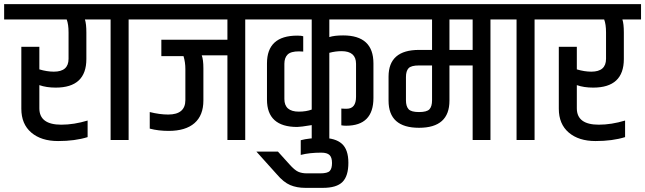

<svg xmlns="http://www.w3.org/2000/svg" viewBox="-49 -676 3115 927"><path d="M282 -519Q282 -559 273 -582H-29V-656H451V-582H361Q368 -561 368 -519V-391Q368 -253 220 -253Q175 -253 141 -265V-153Q141 -74 247 -74Q308 -74 374 -94V-14Q313 5 231.5 5Q150 5 102 -36Q54 -77 54 -151V-450H141V-341Q178 -330 211 -330Q282 -330 282 -392Z M485 -582H393V-656H664V-582H572V0H485Z M846 -342Q846 -376 837 -405H730V-484H1049V-582H606V-656H1227V-582H1135V0H1049V-409H925Q933 -388 933 -346V-191Q933 -119 890 -81.5Q847 -44 765 -44Q716 -44 674 -55V-135Q722 -123 763 -123Q846 -123 846 -193Z M1415 -427 1394 -428Q1355 -428 1339.5 -412.5Q1324 -397 1324 -368V-198Q1324 -137 1394 -137Q1429 -137 1456 -147V-582H1170V-656H1824V-582H1541V-497Q1565 -505 1608 -505Q1754 -505 1754 -370V-203Q1754 -69 1622 -69Q1609 -69 1599 -71V-152Q1603 -151 1625 -151Q1670 -151 1670 -209V-368Q1670 -429 1600 -429Q1571 -429 1541 -421V0H1456V-72Q1402 -63 1386 -63Q1240 -63 1240 -195V-370Q1240 -504 1386 -504Q1407 -504 1415 -501Z M1433 161H1497Q1532 161 1543 149.5Q1554 138 1554 111Q1554 84 1542 72.5Q1530 61 1502 61Q1445 61 1403 72V1Q1443 -10 1506.5 -10Q1570 -10 1601.5 18Q1633 46 1633 110Q1633 174 1604.5 202.5Q1576 231 1510 231H1425Q1384 231 1352 217.5Q1320 204 1287 165L1189 56H1293L1349 118Q1373 145 1390.5 153Q1408 161 1433 161Z M2233 0V-360H2121V-190Q2121 -59 1974 -59Q1827 -59 1827 -190V-306Q1827 -435 1974 -435H2037V-582H1767V-656H2411V-582H2319V0ZM2121 -435H2233V-582H2121ZM2037 -192V-360H1974Q1936 -360 1923.5 -346.5Q1911 -333 1911 -304V-192Q1911 -163 1923.5 -149Q1936 -135 1974 -135Q2012 -135 2024.5 -148.5Q2037 -162 2037 -192Z M2445 -582H2353V-656H2624V-582H2532V0H2445Z M2877 -519Q2877 -559 2868 -582H2566V-656H3046V-582H2956Q2963 -561 2963 -519V-391Q2963 -253 2815 -253Q2770 -253 2736 -265V-153Q2736 -74 2842 -74Q2903 -74 2969 -94V-14Q2908 5 2826.5 5Q2745 5 2697 -36Q2649 -77 2649 -151V-450H2736V-341Q2773 -330 2806 -330Q2877 -330 2877 -392Z"/></svg>

Font: Khand Medium
Style: Regular
Weight: 500
Designer: Devanagari: Sanchit Sawaria, Jyotish Sonowal; Latin: Satya Rajpurohit
Foundry: Indian Type Foundry
Version: Version 1.100;PS 1.0;hotconv 1.0.78;makeotf.lib2.5.61930; tt